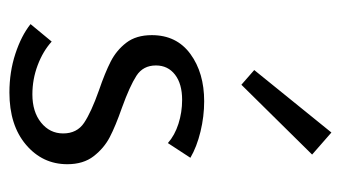

<svg xmlns="http://www.w3.org/2000/svg" viewBox="-182 -554 741 418"><g transform="rotate(90 189.0 -345.5)"><path d="M133 -528 269 -696 317 -654 165 -500ZM33 -41 71 -87Q92 -68 122.5 -56.5Q153 -45 186 -45Q224 -45 247.5 -64Q271 -83 271 -112Q271 -142 248 -157.5Q225 -173 177 -190Q139 -203 114.5 -215.5Q90 -228 73.5 -249.5Q57 -271 57 -305Q57 -359 98 -389Q139 -419 201 -419Q234 -419 267 -411Q300 -403 324 -389L292 -340Q275 -355 250 -363Q225 -371 198 -371Q163 -371 143 -355.5Q123 -340 123 -314Q123 -286 145.5 -271.5Q168 -257 215 -240Q255 -226 279 -213.5Q303 -201 320.5 -178.5Q338 -156 338 -121Q338 -67 295.5 -31Q253 5 182 5Q137 5 97.5 -8Q58 -21 33 -41Z"/></g></svg>

Font: Ysabeau Infant
Style: Regular
Weight: 400
Designer: Christian Thalmann (Catharsis Fonts)
Version: Version 0.003